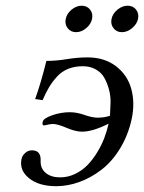

<svg xmlns="http://www.w3.org/2000/svg" viewBox="-20 -639 502 669"><path d="M363.3 -235.8Q364.7 -258.3 365.2 -282Q365.7 -305.7 359.4 -328.4Q353 -351.1 343 -368.7Q333 -386.2 313.7 -397.2Q294.4 -408.2 268.6 -408.2Q239.7 -408.2 217 -398.9Q194.3 -389.6 178 -371.3Q161.6 -353 150.9 -335Q140.1 -316.9 128.4 -290L102.5 -293.9Q123 -351.1 141.6 -426.8Q176.3 -426.8 212.9 -432.9Q249.5 -439 285.2 -439Q344.2 -439 384.3 -408.2Q424.3 -377.4 437.5 -329.1Q450.7 -280.8 439 -225.1Q426.8 -168.5 398.9 -122.6Q371.1 -76.7 334.5 -48.3Q297.9 -20 257.1 -5.1Q216.3 9.8 175.8 9.8Q115.2 9.8 80.8 -18.3Q46.4 -46.4 55.2 -85.9Q57.6 -97.2 67.9 -106.2Q78.1 -115.2 91.3 -115.2Q123.5 -115.2 121.6 -78.1Q120.6 -52.2 139.2 -36.6Q157.7 -21 189.5 -21Q216.8 -21 241.7 -33Q266.6 -44.9 285.2 -64.2Q303.7 -83.5 318.8 -108.4Q334 -133.3 343.5 -158.4Q353 -183.6 358.4 -208Q302.7 -180.2 266.1 -180.2Q243.2 -180.2 211.9 -193.6Q180.7 -207 164.1 -207Q157.2 -207 146.7 -204.6Q136.2 -202.1 132.8 -202.1Q126 -202.1 128.9 -214.8Q131.3 -226.6 161.6 -237.3Q191.9 -248 223.6 -248Q247.1 -248 274.4 -238.5Q301.8 -229 319.8 -229Q344.7 -229 363.3 -235.8ZM215.8 -540.8Q205.1 -554.7 209 -573.2Q212.9 -591.8 229.5 -605.5Q246.1 -619.1 264.6 -619.1Q283.2 -619.1 293.9 -605.5Q304.7 -591.8 300.8 -573.2Q296.9 -554.7 280.3 -540.8Q263.7 -526.9 245.1 -526.9Q226.6 -526.9 215.8 -540.8ZM375.5 -540.8Q364.7 -554.7 368.7 -573.2Q372.6 -591.8 389.4 -605.5Q406.2 -619.1 424.8 -619.1Q443.4 -619.1 454.1 -605.5Q464.8 -591.8 460.9 -573.2Q457 -554.7 440.2 -540.8Q423.3 -526.9 404.8 -526.9Q386.2 -526.9 375.5 -540.8Z"/></svg>

Font: Linux Biolinum G
Style: Italic
Weight: 400
Italic angle: -12°
Designer: Philipp H. Poll
Foundry: Philipp H. Poll
Version: Version 0.5.1